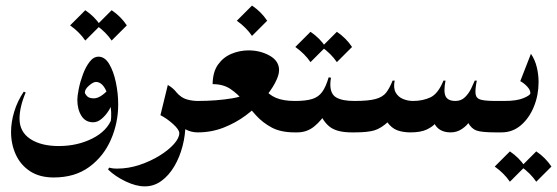

<svg xmlns="http://www.w3.org/2000/svg" viewBox="-20 -473 1990 686"><path d="M379.9 -50.8 402.3 -99.6Q402.3 -33.7 376.2 26.1Q350.1 85.9 298.8 123.5Q247.6 161.1 171.9 161.1Q121.6 161.1 87.6 138.9Q53.7 116.7 36.6 79.6Q19.5 42.5 19.5 -1.5Q19.5 -36.6 30.8 -74Q42 -111.3 64.9 -145.5L71.8 -142.6Q49.8 -90.8 49.8 -48.8Q49.8 -2 88.1 23.4Q126.5 48.8 189.9 48.8Q255.9 48.8 309.6 22Q363.3 -4.9 379.9 -50.8ZM372.6 -21.5Q380.4 -53.7 375.5 -90.8Q370.6 -127.9 356.7 -154.1Q342.8 -180.2 322.8 -180.2Q313 -180.2 298.1 -167.2Q283.2 -154.3 283.2 -142.6Q283.2 -138.2 290.5 -129.9Q297.9 -121.6 315.4 -121.6Q329.6 -121.6 346.4 -134Q363.3 -146.5 368.2 -157.2L381.8 -108.4Q378.9 -94.7 368.4 -77.9Q357.9 -61 343.3 -48.6Q328.6 -36.1 313 -36.1Q285.2 -36.1 270.8 -59.3Q256.3 -82.5 256.3 -116.7Q256.3 -129.4 261.2 -154.5Q266.1 -179.7 275.9 -206.3Q285.6 -232.9 299.8 -251.7Q314 -270.5 332 -270.5Q354.5 -270.5 370.1 -244.4Q385.7 -218.3 394 -178.7Q402.3 -139.2 402.3 -99.6Q398.4 -73.7 390.6 -54.9Q382.8 -36.1 372.6 -21.5ZM284.7 -436.5Q317.9 -414.1 338.9 -382.3L284.7 -328.1Q264.2 -358.4 230.5 -382.3ZM378.9 -436.5Q412.1 -414.1 433.1 -382.3L378.9 -328.1Q358.4 -358.4 324.7 -382.3Z M366.2 132.8 369.6 126Q375.5 127.4 382.1 128.4Q388.7 129.4 398.4 129.4Q439 129.4 478.5 116.2Q518.1 103 550.3 83Q582.5 63 601.6 41.5Q620.6 20 620.6 2.9Q620.6 -9.8 598.4 -29.8Q576.2 -49.8 553.2 -61.5L579.6 -169.4Q614.7 -149.9 628.7 -108.9Q642.6 -67.9 642.6 -30.3Q642.6 9.3 632.3 48.8Q622.1 88.4 603 120.8Q584 153.3 557.1 173.1Q530.3 192.9 497.1 192.9Q466.3 192.9 429.2 175.3Q392.1 157.7 366.2 132.8ZM686.5 -112.3Q701.7 -112.3 709.2 -92.8Q716.8 -73.2 716.8 -56.2Q716.8 -39.1 709.2 -19.5Q701.7 0 686.5 0Q663.1 0 643.6 -10.5Q624 -21 609.9 -35.6V-143.6Q627.4 -123.5 647.2 -117.9Q667 -112.3 686.5 -112.3Z M739.7 -172.4Q740.2 -216.3 759.3 -242.7Q778.3 -269 807.6 -281Q836.9 -293 868.2 -293Q909.7 -293 943.4 -274.2Q977.1 -255.4 977.1 -222.2Q977.1 -203.6 962.4 -176Q947.8 -148.4 920.9 -117.9Q894 -87.4 857.9 -60.5Q821.8 -33.7 778.3 -16.8Q734.9 0 686.5 0Q673.3 0 667 -19.5Q660.6 -39.1 660.6 -56.2Q660.6 -73.2 667 -92.8Q673.3 -112.3 686.5 -112.3Q753.4 -112.3 810.1 -121.8Q866.7 -131.3 888.2 -158.2H922.9Q939.9 -134.3 966.3 -123.3Q992.7 -112.3 1032.7 -112.3Q1047.4 -112.3 1054.7 -92.8Q1062 -73.2 1062 -56.2Q1062 -39.1 1054.7 -19.5Q1047.4 0 1032.7 0Q983.4 0 950.9 -17.3Q918.5 -34.7 895 -60.5Q871.6 -86.4 850.3 -112.1Q829.1 -137.7 803.5 -155Q777.8 -172.4 739.7 -172.4ZM880.4 -453.1Q913.6 -430.7 934.6 -398.9L880.4 -344.7Q859.9 -375 826.2 -398.9Z M1032.7 0Q1022.5 0 1014.9 -16.6Q1007.3 -33.2 1007.3 -56.2Q1007.3 -79.1 1014.9 -95.7Q1022.5 -112.3 1032.7 -112.3H1035.2Q1073.2 -112.3 1095.7 -119.4Q1118.2 -126.5 1131.3 -144.8Q1144.5 -163.1 1154.3 -196.8L1162.6 -195.3Q1160.2 -182.6 1160.2 -171.4Q1160.2 -136.7 1181.9 -124.5Q1203.6 -112.3 1245.1 -112.3H1247.6Q1258.3 -112.3 1267.6 -95.7Q1276.9 -79.1 1276.9 -56.2Q1276.9 -33.2 1267.8 -16.6Q1258.8 0 1247.6 0H1236.8Q1186 0 1160.4 -18.3Q1134.8 -36.6 1116.7 -81.1L1148.4 -75.7Q1129.4 -43 1103 -21.5Q1076.7 0 1042.5 0ZM1089.4 -359.4Q1122.6 -336.9 1143.6 -305.2L1089.4 -251Q1068.8 -281.2 1035.2 -305.2ZM1183.6 -359.4Q1216.8 -336.9 1237.8 -305.2L1183.6 -251Q1163.1 -281.2 1129.4 -305.2Z M1751.5 0Q1701.2 0 1682.6 -6.6Q1664.1 -13.2 1651.9 -35.6L1656.2 -37.6Q1648.9 -24.9 1630.9 -12.5Q1612.8 0 1590.3 0Q1547.4 0 1531.2 -33.2L1535.6 -32.2Q1525.4 -20 1504.2 -10Q1482.9 0 1446.3 0Q1420.4 0 1399.9 -7.3Q1379.4 -14.6 1362.8 -37.6L1367.7 -38.6Q1341.8 -14.6 1317.9 -7.3Q1293.9 0 1247.6 0Q1233.9 0 1229.5 -15.4Q1225.1 -30.8 1225.1 -56.2Q1225.1 -79.6 1230.5 -95.9Q1235.8 -112.3 1247.6 -112.3Q1297.4 -112.3 1322.5 -119.4Q1347.7 -126.5 1359.9 -142.3Q1372.1 -158.2 1382.8 -185.1H1390.1Q1384.8 -158.2 1393.8 -142.3Q1402.8 -126.5 1419.9 -119.4Q1437 -112.3 1455.6 -112.3Q1490.7 -112.3 1518.1 -125.2Q1545.4 -138.2 1564.5 -185.1H1571.8Q1564 -145 1572.3 -128.7Q1580.6 -112.3 1607.4 -112.3Q1627.9 -112.3 1641.6 -126Q1655.3 -139.6 1663.6 -157Q1671.9 -174.3 1676.3 -185.1H1683.6Q1676.8 -151.4 1679.4 -136Q1682.1 -120.6 1699 -116.5Q1715.8 -112.3 1751.5 -112.3Q1765.6 -112.3 1772.9 -95Q1780.3 -77.6 1780.3 -56.2Q1780.3 -32.7 1773.7 -16.4Q1767.1 0 1751.5 0Z M1751.5 -112.3H1782.7Q1826.7 -112.3 1850.8 -122.6Q1875 -132.8 1875 -140.1Q1875 -151.4 1863.8 -163.6Q1852.5 -175.8 1838.9 -183.1L1877 -280.8Q1891.6 -259.3 1897.9 -232.9Q1904.3 -206.5 1904.3 -179.7Q1904.3 -133.3 1887.7 -92.3Q1871.1 -51.3 1841.3 -25.6Q1811.5 0 1772 0H1751.5Q1739.3 0 1733.4 -20.3Q1727.5 -40.5 1727.5 -57.6Q1727.5 -74.7 1733.4 -93.5Q1739.3 -112.3 1751.5 -112.3ZM1801.8 67.9Q1835 90.3 1856 122.1L1801.8 176.3Q1781.2 146 1747.6 122.1ZM1896 67.9Q1929.2 90.3 1950.2 122.1L1896 176.3Q1875.5 146 1841.8 122.1Z"/></svg>

Font: Lateef SemiBold
Style: Regular
Weight: 600
Designer: SIL International
Foundry: SIL International
Version: Version 4.200